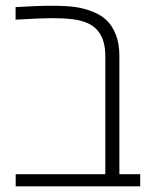

<svg xmlns="http://www.w3.org/2000/svg" viewBox="-20 -660 536 680"><path d="M35.2 -634.8Q111.3 -639.6 161.6 -639.6Q211.9 -639.6 243.9 -635.5Q275.9 -631.3 306.6 -619.4Q337.4 -607.4 357.7 -588.1Q377.9 -568.8 390.4 -536.9Q402.8 -504.9 402.8 -461.9V-43H476.6V0H35.6V-43H353V-461.9Q353 -527.3 318.4 -559.6Q290.5 -586.4 229.5 -592.8Q205.1 -595.7 164.1 -595.7Q123 -595.7 35.2 -590.3Z"/></svg>

Font: Open Sans Hebrew Light
Style: Regular
Weight: 300
Foundry: Ascender Corporation, Yanek Iontef
Version: Version 2.001;PS 002.001;hotconv 1.0.70;makeotf.lib2.5.58329